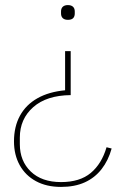

<svg xmlns="http://www.w3.org/2000/svg" viewBox="-20 -531 496 755"><path d="M220 204Q163 204 121.5 181.5Q80 159 57.5 118.5Q35 78 35 25Q35 -33 58.5 -76Q82 -119 127 -144.5Q172 -170 236 -176V-330H258V-157Q163 -156 110.5 -109.5Q58 -63 58 10V36Q58 102 101 143.5Q144 185 220 185Q294 185 337 149Q380 113 399 48L419 53Q406 100 379.5 134Q353 168 313.5 186Q274 204 220 204ZM247 -453Q234 -453 227 -459.5Q220 -466 220 -478V-486Q220 -498 227 -504.5Q234 -511 247 -511Q260 -511 267 -504.5Q274 -498 274 -486V-478Q274 -466 267.5 -459.5Q261 -453 247 -453Z"/></svg>

Font: IBM Plex Sans Thin
Style: Regular
Weight: 250
Designer: Mike Abbink, Paul van der Laan, Pieter van Rosmalen
Foundry: Bold Monday
Version: Version 3.201